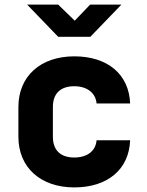

<svg xmlns="http://www.w3.org/2000/svg" viewBox="-20 -805 640 835"><path d="M373 -645 508 -785H372L305 -715L233 -785H98L233 -645ZM303 10C448 10 541 -68 546 -195H400C396 -147 358 -120 303 -120C243 -120 210 -152 210 -210V-340C210 -398 243 -430 303 -430C357 -430 396 -402 400 -355H546C541 -482 448 -560 303 -560C156 -560 60 -473 60 -340V-210C60 -77 156 10 303 10Z"/></svg>

Font: Tekne LDO ExtraBold
Style: Regular
Weight: 800
Monospace: yes
Designer: Alessio Laiso, Mario Rullo, Paolo Rosset
Foundry: Alessio Laiso
Version: Version 1.000;hotconv 1.0.109;makeotfexe 2.5.65596